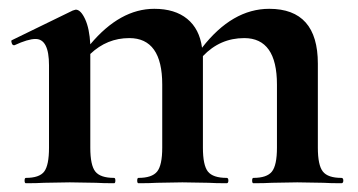

<svg xmlns="http://www.w3.org/2000/svg" viewBox="-20 -418 817 438"><path d="M594.2 -397.9Q705.1 -397.9 705.1 -272.9V-81.1Q705.1 -41 716.6 -26.6Q728 -12.2 758.8 -12.2Q763.2 -12.2 763.2 -6.1Q763.2 0 758.8 0Q732.9 0 717.8 -1L658.2 -2L600.1 -1Q584 0 558.1 0Q555.2 0 555.2 -6.1Q555.2 -12.2 558.1 -12.2Q588.9 -12.2 600.3 -26.6Q611.8 -41 611.8 -81.1V-225.1Q611.8 -331.1 537.1 -331.1Q481.9 -331.1 442.9 -290V-81.1Q442.9 -41 454.3 -26.6Q465.8 -12.2 497.1 -12.2Q501 -12.2 501 -6.1Q501 0 497.1 0Q471.2 0 456.1 -1L396 -2L337.9 -1Q321.8 0 295.9 0Q293 0 293 -6.1Q293 -12.2 295.9 -12.2Q326.7 -12.2 338.4 -26.6Q350.1 -41 350.1 -81.1V-225.1Q350.1 -331.1 274.9 -331.1Q224.1 -331.1 186 -294.9V-81.1Q186 -41 197.5 -26.6Q209 -12.2 240.2 -12.2Q243.2 -12.2 243.2 -6.1Q243.2 0 240.2 0Q214.4 0 199.2 -1L139.2 -2L80.1 -1Q64.9 0 39.1 0Q36.1 0 36.1 -6.1Q36.1 -12.2 39.1 -12.2Q69.8 -12.2 80.8 -26.6Q91.8 -41 91.8 -81.1V-269Q91.8 -329.1 61 -329.1Q43.9 -329.1 13.2 -314.9H11.2Q8.3 -314.9 6.6 -320.1Q4.9 -325.2 6.8 -326.2L146 -394Q151.9 -396 152.8 -396Q164.1 -396 174.1 -374.5Q184.1 -353 186 -316.9Q253.9 -397.9 332 -397.9Q378.9 -397.9 407 -375Q435.1 -352.1 440.9 -309.1Q509.8 -397.9 594.2 -397.9Z"/></svg>

Font: Cormorant-Bold
Style: Bold
Weight: 700
Designer: Christian Thalmann (Catharsis Fonts)
Version: Version 3.000